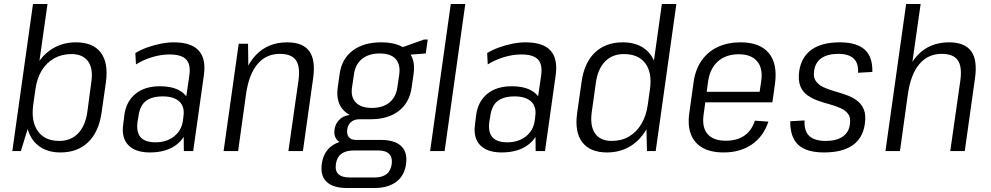

<svg xmlns="http://www.w3.org/2000/svg" viewBox="-20 -760 4985 966"><path d="M284 7Q223 7 181 -21.5Q139 -50 121.5 -103.5Q104 -157 114 -229L126 -315Q136 -387 168.5 -439Q201 -491 250.5 -519Q300 -547 362 -547Q448 -547 487 -495.5Q526 -444 513 -347L491 -193Q477 -96 423.5 -44.5Q370 7 284 7ZM146 -740H219L139 -175L85 0H42ZM278 -51Q336 -51 372.5 -88.5Q409 -126 419 -194L439 -344Q450 -414 423.5 -451Q397 -488 339 -488Q291 -488 252.5 -466.5Q214 -445 190 -405.5Q166 -366 158 -310L147 -232Q136 -148 171 -99.5Q206 -51 278 -51Z M903 -177 933 -383Q940 -437 916 -461.5Q892 -486 833 -486Q791 -486 747 -473Q703 -460 664 -436L661 -493Q687 -509 720 -521Q753 -533 788 -540Q823 -547 854 -547Q942 -547 979.5 -506Q1017 -465 1006 -383L952 0H905ZM734 7Q661 7 625.5 -30Q590 -67 600 -135L606 -184Q616 -251 662.5 -288.5Q709 -326 784 -326Q864 -326 904 -290Q944 -254 934 -187L927 -136Q917 -68 866 -30.5Q815 7 734 7ZM763 -44Q818 -44 855.5 -73.5Q893 -103 900 -151L903 -174Q910 -223 882.5 -249Q855 -275 799 -275Q744 -275 713.5 -251.5Q683 -228 676 -171L672 -148Q665 -95 687.5 -69.5Q710 -44 763 -44Z M1482 -357Q1491 -426 1468.5 -457.5Q1446 -489 1388 -489Q1319 -489 1275.5 -437.5Q1232 -386 1218 -287L1175 -221L1184 -282Q1203 -413 1264.5 -480Q1326 -547 1425 -547Q1504 -547 1536.5 -502Q1569 -457 1555 -363L1504 0H1431ZM1181 -540H1228L1230 -373L1178 0H1105Z M1844 -160Q1755 -160 1712 -201.5Q1669 -243 1679 -319L1689 -389Q1700 -465 1755 -506Q1810 -547 1898 -547Q1986 -547 2029 -506Q2072 -465 2061 -389L2051 -319Q2040 -243 1986 -201.5Q1932 -160 1844 -160ZM1727 186Q1656 186 1623.5 155Q1591 124 1599 65Q1607 6 1648 -25Q1689 -56 1761 -56H1896Q1966 -56 1998.5 -25Q2031 6 2023 65Q2015 124 1973.5 155Q1932 186 1862 186ZM1864 133Q1942 133 1951 65Q1955 32 1938 14.5Q1921 -3 1883 -3H1760Q1680 -3 1670 65Q1660 133 1740 133ZM1737 -34Q1697 -34 1677.5 -54.5Q1658 -75 1663 -108Q1668 -142 1692.5 -162.5Q1717 -183 1759 -183H1847L1844 -160H1789Q1762 -160 1746 -146Q1730 -132 1727 -108Q1724 -84 1735 -70Q1746 -56 1772 -56H1829L1826 -34ZM1851 -217Q1906 -217 1939 -244Q1972 -271 1979 -320L1989 -387Q1995 -437 1970 -464Q1945 -491 1890 -491Q1836 -491 1802 -464Q1768 -437 1761 -387L1751 -320Q1744 -271 1770.5 -244Q1797 -217 1851 -217ZM1984 -515 2113 -561H2132L2122 -491L1979 -480Z M2321 -740 2217 0H2144L2248 -740Z M2673 -177 2703 -383Q2710 -437 2686 -461.5Q2662 -486 2603 -486Q2561 -486 2517 -473Q2473 -460 2434 -436L2431 -493Q2457 -509 2490 -521Q2523 -533 2558 -540Q2593 -547 2624 -547Q2712 -547 2749.5 -506Q2787 -465 2776 -383L2722 0H2675ZM2504 7Q2431 7 2395.5 -30Q2360 -67 2370 -135L2376 -184Q2386 -251 2432.5 -288.5Q2479 -326 2554 -326Q2634 -326 2674 -290Q2714 -254 2704 -187L2697 -136Q2687 -68 2636 -30.5Q2585 7 2504 7ZM2533 -44Q2588 -44 2625.5 -73.5Q2663 -103 2670 -151L2673 -174Q2680 -223 2652.5 -249Q2625 -275 2569 -275Q2514 -275 2483.5 -251.5Q2453 -228 2446 -171L2442 -148Q2435 -95 2457.5 -69.5Q2480 -44 2533 -44Z M3034 7Q2949 7 2909.5 -44.5Q2870 -96 2884 -193L2906 -347Q2919 -444 2973 -495.5Q3027 -547 3113 -547Q3176 -547 3217.5 -519Q3259 -491 3276.5 -439Q3294 -387 3284 -315L3272 -229Q3262 -157 3229 -103.5Q3196 -50 3146.5 -21.5Q3097 7 3034 7ZM3058 -51Q3107 -51 3144.5 -73Q3182 -95 3206.5 -135.5Q3231 -176 3239 -232L3250 -310Q3262 -394 3227 -441Q3192 -488 3119 -488Q3061 -488 3024.5 -451Q2988 -414 2978 -344L2957 -194Q2948 -126 2974 -88.5Q3000 -51 3058 -51ZM3231 -175 3310 -740H3383L3279 0H3235Z M3621 7Q3557 7 3515.5 -16Q3474 -39 3456.5 -83.5Q3439 -128 3448 -191L3470 -349Q3479 -411 3510 -455.5Q3541 -500 3591 -523.5Q3641 -547 3706 -547Q3803 -547 3848 -493Q3893 -439 3879 -337L3866 -245H3515L3522 -298H3814L3798 -271L3810 -353Q3819 -417 3789 -452Q3759 -487 3697 -487Q3633 -487 3593 -452Q3553 -417 3543 -353L3520 -183Q3511 -119 3540 -85.5Q3569 -52 3632 -52Q3688 -52 3725 -77.5Q3762 -103 3778 -153L3846 -148Q3821 -73 3762.5 -33Q3704 7 3621 7Z M4126 7Q4037 7 3996 -31.5Q3955 -70 3956 -150L4028 -154Q4025 -101 4051.5 -76Q4078 -51 4135 -51Q4188 -51 4219.5 -72.5Q4251 -94 4256 -134Q4261 -167 4248 -185.5Q4235 -204 4210 -215.5Q4185 -227 4155 -235Q4125 -243 4095.5 -253.5Q4066 -264 4042 -281Q4018 -298 4006.5 -327Q3995 -356 4001 -402Q4012 -474 4063.5 -510.5Q4115 -547 4206 -547Q4290 -547 4330.5 -510.5Q4371 -474 4369 -398L4297 -394Q4300 -442 4275 -465.5Q4250 -489 4198 -489Q4144 -489 4113 -467.5Q4082 -446 4076 -404Q4071 -372 4084.5 -352.5Q4098 -333 4122.5 -321.5Q4147 -310 4177 -301.5Q4207 -293 4237 -282.5Q4267 -272 4290.5 -255Q4314 -238 4326 -209.5Q4338 -181 4331 -135Q4321 -65 4269.5 -29Q4218 7 4126 7Z M4812 -357Q4821 -426 4798.5 -457.5Q4776 -489 4718 -489Q4649 -489 4605.5 -437.5Q4562 -386 4548 -287L4505 -221L4514 -282Q4533 -413 4594.5 -480Q4656 -547 4755 -547Q4834 -547 4866.5 -502Q4899 -457 4885 -363L4834 0H4761ZM4539 -740H4612L4558 -361L4508 0H4435Z"/></svg>

Font: Pathway Extreme SemiCondensed Light
Style: Italic
Weight: 300
Width: 4
Italic angle: -8°
Version: Version 1.001;gftools[0.9.26]